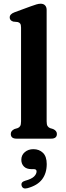

<svg xmlns="http://www.w3.org/2000/svg" viewBox="-20 -764 361 1058"><path d="M237 -709.5V-95.5Q237 -77.5 242 -69.5Q247 -61.5 256 -58L272.5 -53Q293.5 -43.5 293.5 -26Q293.5 0 262 0H71Q39.5 0 39.5 -26Q39.5 -43.5 60 -53L77 -58Q86.5 -61.5 91.2 -69.5Q96 -77.5 96 -95.5V-612Q96 -627.5 91.2 -634Q86.5 -640.5 77.5 -642.5L53 -645Q33.5 -651 33.5 -668Q33.5 -686.5 60.5 -696.5L149 -729Q168.5 -736 181 -739.8Q193.5 -743.5 204 -743.5Q220 -743.5 228.5 -734.2Q237 -725 237 -709.5ZM153.5 168Q126 168 111.8 153.5Q97.5 139 97.5 116.5Q97.5 90.5 116.8 74.2Q136 58 164 58Q196 58 216.8 78.2Q237.5 98.5 237.5 140Q237.5 190.5 212 224.2Q186.5 258 131 273Q105 280 99 258.5Q94 239 118.5 232Q153.5 222.5 167.5 208.8Q181.5 195 181.5 180.5Q181.5 168 166.5 168Z"/></svg>

Font: Fraunces 9pt Soft SemiBold
Style: Regular
Weight: 600
Version: Version 1.000;[b76b70a41]